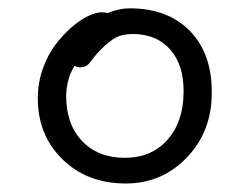

<svg xmlns="http://www.w3.org/2000/svg" viewBox="-20 -740 593 456"><path d="M278.8 -304.2Q186.5 -304.2 127.7 -362.3Q68.8 -420.4 69.8 -509.8Q70.3 -544.9 82 -577.6Q93.8 -610.4 111.6 -633.8Q129.4 -657.2 150.1 -675.3Q170.9 -693.4 189.7 -702.1Q208.5 -710.9 222.2 -710.9Q228 -710.9 235.8 -709Q262.2 -720.2 288.1 -720.2Q379.4 -720.2 431.9 -665.5Q484.4 -610.8 482.9 -517.1Q482.4 -426.8 423.3 -365.5Q364.3 -304.2 278.8 -304.2ZM137.2 -515.1Q136.2 -446.8 174.1 -406Q211.9 -365.2 276.9 -365.2Q339.4 -365.2 377.4 -407.7Q415.5 -450.2 416 -521Q417 -585 384.5 -622.1Q352.1 -659.2 294.9 -659.2Q270.5 -659.2 254.9 -650.6Q239.3 -642.1 220.2 -623Q212.4 -615.2 204.8 -606Q197.3 -596.7 193.8 -591.8Q190.4 -586.9 184.6 -583.5Q178.7 -580.1 170.9 -580.1Q162.6 -580.1 157.2 -584Q138.7 -554.7 137.2 -515.1Z"/></svg>

Font: Shantell Sans Irregular Bouncy
Style: Regular
Weight: 300
Designer: Stephen Nixon, Anya Danilova, Shantell Martin
Foundry: Arrow Type
Version: Version 1.006;[9816181b4]